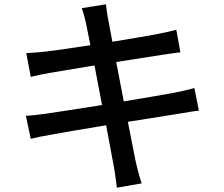

<svg xmlns="http://www.w3.org/2000/svg" viewBox="-20 -820 1040 892"><path d="M883 -411C860 -404 827 -397 789 -389C741 -380 652 -365 555 -349L520 -532C610 -546 694 -559 738 -566C766 -570 800 -575 818 -577L799 -682C779 -676 748 -669 717 -663C678 -655 593 -641 502 -626C492 -678 485 -716 483 -728C478 -750 475 -781 472 -800L360 -782C368 -760 374 -737 380 -710C383 -696 390 -660 400 -610C309 -596 226 -584 189 -580C158 -577 130 -575 102 -573L123 -463C149 -469 175 -475 209 -481C244 -487 327 -501 419 -516L454 -332C346 -315 244 -299 195 -292C167 -288 125 -283 100 -282L123 -175C145 -181 175 -187 216 -194C263 -203 364 -220 473 -238C490 -145 505 -70 509 -45C515 -15 518 17 523 52L638 32C628 2 619 -33 612 -62C606 -89 592 -164 574 -254C667 -269 755 -283 807 -291C845 -297 881 -304 904 -306Z"/></svg>

Font: Noto Sans CJK JP Medium
Style: Regular
Weight: 500
Designer: Ryoko NISHIZUKA (kana & ideographs); Paul D. Hunt (Latin, Greek & Cyrillic); Wenlong ZHANG (bopomofo); Sandoll Communica
Foundry: Adobe Systems Incorporated
Version: Version 1.004;PS 1.004;hotconv 1.0.82;makeotf.lib2.5.63406